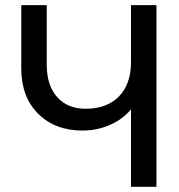

<svg xmlns="http://www.w3.org/2000/svg" viewBox="-20 -720 690 740"><path d="M62 -456.1V-700.2H160.2V-470.2Q160.2 -390.6 200.4 -345.7Q240.7 -300.8 309.1 -300.8Q392.1 -300.8 438.5 -348.4Q484.9 -396 484.9 -481V-700.2H583V0H484.9V-298.8Q454.1 -260.7 404.3 -238.8Q354.5 -216.8 297.9 -216.8Q192.4 -216.8 127.2 -281.5Q62 -346.2 62 -456.1Z"/></svg>

Font: LT Superior Med
Style: Regular
Weight: 500
Designer: Daniel Lyons
Foundry: LyonsType
Version: Version 1.000